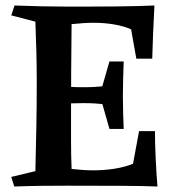

<svg xmlns="http://www.w3.org/2000/svg" viewBox="-20 -680 629 700"><path d="M401 -371V-295Q377 -298 360 -300Q343 -302 325 -303Q307 -304 281 -304Q257 -304 230.5 -303Q204 -302 171 -298V-368Q206 -365 231.5 -363.5Q257 -362 281 -362Q307 -362 325 -363Q343 -364 360.5 -366Q378 -368 401 -371ZM431 -456Q430 -426 429 -395.5Q428 -365 428 -332Q428 -299 429 -265Q430 -231 431 -210H379L350 -312V-355L379 -456ZM554 0Q510 -2 426.5 -2.5Q343 -3 225 -3Q177 -3 132 -2.5Q87 -2 32 0L21 -35L109 -56Q111 -137 112.5 -217Q114 -297 114 -376Q114 -439 112.5 -494Q111 -549 109 -601L21 -624L33 -660Q83 -658 130.5 -657Q178 -656 220 -656Q256 -656 304 -656Q352 -656 399.5 -656.5Q447 -657 486 -658Q525 -659 543 -660Q540 -602 538 -553Q536 -504 535 -466H477L458 -573Q431 -585 395.5 -591Q360 -597 321 -597Q302 -597 281.5 -595.5Q261 -594 241 -592Q240 -499 239.5 -418Q239 -337 239 -263Q239 -217 239 -166.5Q239 -116 241 -64Q260 -62 280 -60.5Q300 -59 320 -59Q360 -59 398 -65Q436 -71 465 -83L487 -202H545Q545 -156 547.5 -103.5Q550 -51 554 0Z"/></svg>

Font: Ruwudu SemiBold
Style: Regular
Weight: 600
Designer: Becca Hirsbrunner Spalinger
Foundry: SIL International
Version: Version 3.000